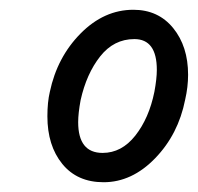

<svg xmlns="http://www.w3.org/2000/svg" viewBox="-20 -722 405 393"><path d="M77 -484Q77 -513 82 -534Q97 -605 145 -653.5Q193 -702 253 -702Q304 -702 334.5 -664.5Q365 -627 365 -569Q365 -544 359 -518Q345 -447 297.5 -398Q250 -349 192 -349Q138 -349 107.5 -386.5Q77 -424 77 -484ZM296 -534Q301 -561 301 -579Q301 -642 255 -642Q213 -642 185 -606.5Q157 -571 145 -517Q140 -490 140 -472Q140 -409 190 -409Q229 -409 257 -444.5Q285 -480 296 -534Z"/></svg>

Font: Decalotype Medium Italic
Style: Regular
Weight: 500
Italic angle: -12°
Designer: Alfredo Marco Pradil
Foundry: Alfredo Marco Pradil
Version: Version 1.0